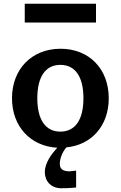

<svg xmlns="http://www.w3.org/2000/svg" viewBox="-20 -774 644 1024"><path d="M179 -250C179 -365 223 -428 302 -428C381 -428 425 -365 425 -250C425 -135 381 -72 302 -72C223 -72 179 -135 179 -250ZM386 136 348 140C315 138 299 128 299 99C299 73 312 37 334 12C469 -1 560 -104 560 -250C560 -406 456 -514 303 -514C150 -514 44 -406 44 -250C44 -100 142 6 286 14L280 20C259 43 219 93 219 144C219 191 251 230 307 230C319 230 345 230 386 226ZM492 -754H112V-654H492Z"/></svg>

Font: Perun
Style: Bold
Weight: 700
Foundry: Copyright (c) Stefan Peev, Context Ltd, 2016
Version: Version 1.089